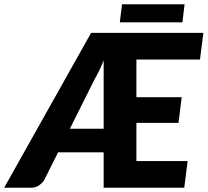

<svg xmlns="http://www.w3.org/2000/svg" viewBox="-64 -883 977 903"><path d="M423.5 -277.5V-599Q403.5 -548.5 380.5 -509.5L264.5 -277.5ZM577.5 -603V-426H790.5L775.5 -305H577.5V-125.5H818.5L802.5 0H423.5V-166.5H209L143.5 -35.5Q135 -22 119 -11Q103 0 82.5 0H-44.5L364.5 -728.5H892.5L876.5 -603ZM510 -863H804L794 -778H499.5Z"/></svg>

Font: Lato ExtraBold
Style: Italic
Weight: 800
Italic angle: -7°
Designer: Lukasz Dziedzic with Adam Twardoch and Botio Nikoltchev
Foundry: tyPoland Lukasz Dziedzic
Version: Version 2.015; 2015-08-06; http://www.latofonts.com/